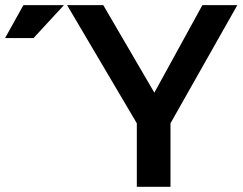

<svg xmlns="http://www.w3.org/2000/svg" viewBox="-44 -718 933 738"><path d="M45.9 -698.2H201.7L85 -571.8H-24.4ZM213.9 -698.2H353L549.3 -361.8L733.9 -698.2H868.2L611.3 -244.1V0H481.9V-244.1Z"/></svg>

Font: Voltera
Style: Bold
Weight: 700
Designer: Bernd Montag
Version: Version 1.301